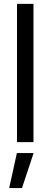

<svg xmlns="http://www.w3.org/2000/svg" viewBox="-20 -727 258 982"><path d="M151.2 0H67V-707.2H151.2ZM66.3 55.9H151.9L92.5 234.8H26.9Z"/></svg>

Font: Pretendard Variable
Style: Regular
Weight: 400
Designer: Base glyphs from Inter by Rasmus Andersson; Hangul glyphs from Noto Sans CJK(Source Han Sans) by Jang Soo-young and Kang
Foundry: Kil Hyung-jin
Version: Version 1.100;FEAKit 1.0